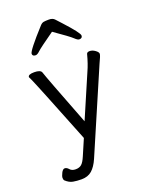

<svg xmlns="http://www.w3.org/2000/svg" viewBox="-163 -809 825 1058"><g transform="rotate(-20 250.0 -280.5)"><path d="M379 -565Q398 -565 398 -581Q398 -597 321 -681Q303 -700 292 -712.5Q281 -725 259 -725Q238 -725 227.5 -723Q217 -721 207 -710Q105 -598 105 -580Q105 -565 124 -565Q134 -565 149 -579.5Q164 -594 252 -656Q337 -597 353.5 -581Q370 -565 379 -565ZM128 164Q165 164 188.5 143.5Q212 123 230 82Q426 -375 438 -401Q458 -442 458 -452Q458 -462 442 -473.5Q426 -485 410 -485Q395 -485 392 -475Q378 -421 360 -382L252 -131Q135 -433 126 -463Q120 -480 83 -480Q47 -480 47 -464L56 -445Q70 -416 217 -46L177 47Q164 78 151 89.5Q138 101 116 101Q94 101 83 88Q72 75 60 75Q49 75 40 93Q31 111 31 121Q31 131 35 136Q56 156 78.5 160Q101 164 128 164Z"/></g></svg>

Font: LXGW WenKai Mono Lite
Style: Regular
Weight: 400
Monospace: yes
Designer: LXGW / Fontworks Inc.
Foundry: LXGW / Fontworks Inc.
Version: Version 1.520; June 14, 2025